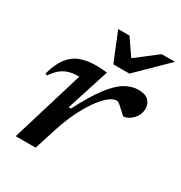

<svg xmlns="http://www.w3.org/2000/svg" viewBox="-168 -833 895 952"><g transform="rotate(30 279.0 -357.0)"><path d="M184.5 -413Q183.5 -413 181.8 -413Q180 -413 178.5 -413Q149.5 -413 126.2 -406.2Q103 -399.5 82.8 -383.5Q62.5 -367.5 43 -338L31.5 -342.5Q48.5 -405.5 76 -440.5Q103.5 -475.5 142 -489.2Q180.5 -503 229 -503Q241 -503 251.2 -502.5Q261.5 -502 271.8 -501.2Q282 -500.5 293 -499L214.5 -255L228 -256Q275.5 -348.5 316 -402.8Q356.5 -457 394.5 -480.2Q432.5 -503.5 472 -503.5Q512 -503.5 530.2 -485Q548.5 -466.5 548.5 -440.5Q548.5 -412.5 535 -392.8Q521.5 -373 503.8 -362.2Q486 -351.5 473 -351.5Q470.5 -351.5 461.8 -359.5Q453 -367.5 442.5 -377.5Q432 -388 422 -395.8Q412 -403.5 405.5 -403.5Q388.5 -403.5 368.2 -389.2Q348 -375 326.8 -349.2Q305.5 -323.5 284.5 -288.2Q263.5 -253 245 -211Q226.5 -169 212 -122.5L173 0H59ZM558.5 -714 392 -550.5H300L233.5 -714H298L371 -608H344.5L482.5 -714Z"/></g></svg>

Font: Newsreader 9pt Medium
Style: Italic
Weight: 500
Italic angle: -17°
Designer: Hugues Gentile
Foundry: Production Type
Version: Version 1.003